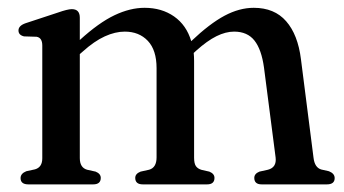

<svg xmlns="http://www.w3.org/2000/svg" viewBox="-20 -484 904 504"><path d="M189.5 -437.5V-379Q239.5 -424.5 280.5 -444Q321.5 -463.5 359.5 -463.5Q404.5 -463.5 437 -440.8Q469.5 -418 482 -376Q530.5 -422 569.5 -442.8Q608.5 -463.5 646 -463.5Q700.5 -463.5 731.2 -428.2Q762 -393 770 -328.5L803 -70Q806 -44 823.5 -39L843.5 -34.5Q858.5 -28.5 858.5 -16.5Q858.5 0 838 0H667Q647.5 0 647.5 -17Q647.5 -28 661 -33.5L683.5 -38.5Q706.5 -44.5 703.5 -70.5L673 -306.5Q666.5 -354 648 -377.5Q629.5 -401 594.5 -401Q572.5 -401 548.2 -389Q524 -377 495 -351L488.5 -345Q489.5 -335 489.5 -324V-70Q489.5 -55 494.2 -48Q499 -41 509.5 -38L529.5 -33.5Q543 -28 543 -17Q543 0 523.5 0H355Q335 0 335 -17Q335 -28 349 -33.5L371.5 -38.5Q391 -44 391 -71V-305Q391 -352.5 368 -376.8Q345 -401 307.5 -401Q282.5 -401 255 -388.5Q227.5 -376 197 -348.5L189.5 -342V-69Q189.5 -44 208.5 -38.5L231 -33.5Q244.5 -28 244.5 -17Q244.5 0 224.5 0H54.5Q34 0 34 -16.5Q34 -28.5 49 -34.5L72 -39.5Q91 -45 91 -68.5V-364.5Q91 -385 76 -387.5L43 -388.5Q28.5 -392 28.5 -404Q28.5 -416.5 47 -423L132 -451Q157.5 -460 168.5 -460Q189.5 -460 189.5 -437.5Z"/></svg>

Font: Fraunces 72pt S050
Style: Regular
Weight: 400
Version: Version 1.000; ttfautohint (v1.8.3)